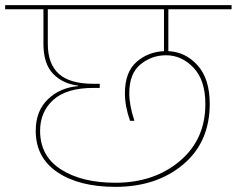

<svg xmlns="http://www.w3.org/2000/svg" viewBox="-55 -760 921 747"><path d="M-35 -724V-740H846V-724H600V-561Q667 -558 714 -505.5Q761 -453 761 -356Q761 -207 657.5 -120Q554 -33 394 -33Q253 -33 168.5 -90Q84 -147 84 -251Q84 -328 131 -373.5Q178 -419 249 -425V-427Q189 -434 151.5 -473Q114 -512 114 -589V-724ZM394 -49Q544 -49 644 -133Q744 -217 744 -355Q744 -448 698 -496.5Q652 -545 591 -545Q535 -545 491.5 -509.5Q448 -474 448 -397Q448 -350 468 -290H451Q431 -346 431 -397Q431 -479 475.5 -518.5Q520 -558 583 -561V-724H131V-589Q131 -512 173.5 -473Q216 -434 309 -434H333V-418H309Q204 -418 152.5 -371.5Q101 -325 101 -251Q101 -153 182 -101Q263 -49 394 -49Z"/></svg>

Font: Poppins Thin
Style: Regular
Weight: 250
Designer: Ninad Kale (Devanagari), Jonny Pinhorn (Latin)
Foundry: Indian Type Foundry
Version: Version 3.200;PS 1.000;hotconv 16.6.54;makeotf.lib2.5.65590